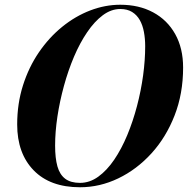

<svg xmlns="http://www.w3.org/2000/svg" viewBox="-20 -780 792 810"><path d="M317.5 10Q191.5 10 122 -61.5Q52.5 -133 52.5 -255Q52.5 -343 77 -420Q101.5 -497 144.2 -559.5Q187 -622 242.5 -667Q298 -712 360.8 -736Q423.5 -760 487.5 -760Q566.5 -760 626.2 -727.8Q686 -695.5 719.2 -636Q752.5 -576.5 752.5 -495Q752.5 -385 716.5 -292.8Q680.5 -200.5 618.8 -132.8Q557 -65 479 -27.5Q401 10 317.5 10ZM317.5 -8.5Q358.5 -8.5 394.8 -34.8Q431 -61 461.8 -106.2Q492.5 -151.5 516.8 -209.8Q541 -268 558 -332.8Q575 -397.5 583.8 -462.2Q592.5 -527 592.5 -585Q592.5 -616.5 587.2 -645Q582 -673.5 569.8 -695.2Q557.5 -717 537.2 -729.5Q517 -742 487.5 -742Q449 -742 413.8 -715.8Q378.5 -689.5 347.8 -644.2Q317 -599 292.2 -540.8Q267.5 -482.5 249.8 -417.8Q232 -353 222.2 -288.2Q212.5 -223.5 212.5 -165.5Q212.5 -113 222.2 -78.2Q232 -43.5 255 -26Q278 -8.5 317.5 -8.5Z"/></svg>

Font: Bodoni Moda 11pt
Style: Bold Italic
Weight: 700
Italic angle: -13°
Designer: Owen Earl
Foundry: indestructible type
Version: Version 2.004